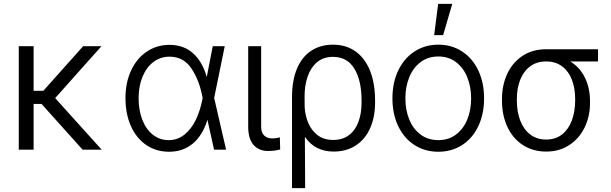

<svg xmlns="http://www.w3.org/2000/svg" viewBox="-20 -767 3132 984"><path d="M152.3 -301.8H202.1L406.2 -530.3H500L262.7 -264.2L501 0H403.3L192.9 -234.4H152.3V0H76.2V-530.3H152.3Z M623 -264.6Q623 -343.8 651.9 -405.8Q680.7 -467.8 732.2 -502.4Q783.7 -537.1 848.6 -537.1Q921.4 -537.1 969.2 -494.1Q1017.1 -451.2 1039.1 -374H1040L1070.3 -530.3H1131.8L1077.6 -265.1L1138.7 0H1077.1L1043 -153.3Q1019 -73.7 968.5 -31.5Q918 10.7 846.7 10.7Q779.8 10.7 729 -24.2Q678.2 -59.1 650.6 -121.6Q623 -184.1 623 -264.6ZM844.7 -48.8Q891.1 -48.8 926.8 -78.4Q962.4 -107.9 984.4 -154.8Q1006.3 -201.7 1016.6 -254.9L1018.6 -265.1L1016.6 -274.4Q1000.5 -357.9 960.2 -417.2Q919.9 -476.6 848.6 -476.6Q802.7 -476.6 766.8 -449.7Q731 -422.9 710.7 -374.3Q690.4 -325.7 690.4 -263.7Q690.4 -201.7 709.5 -152.8Q728.5 -104 763.7 -76.4Q798.8 -48.8 844.7 -48.8Z M1318.4 -530.3V-118.2Q1318.4 -86.4 1334.5 -72Q1350.6 -57.6 1375 -57.6Q1386.2 -57.6 1397.9 -59.6Q1409.7 -61.5 1414.1 -63.5L1416 -1Q1387.2 6.8 1353.5 6.8Q1307.1 6.8 1279.5 -24.2Q1252 -55.2 1252 -118.2V-530.3Z M1686.5 -538.1Q1754.4 -538.1 1803 -502.9Q1851.6 -467.8 1877 -403.1Q1902.3 -338.4 1902.3 -252V-241.2Q1902.3 -167.5 1877.2 -110.6Q1852.1 -53.7 1804 -22Q1755.9 9.8 1690.4 9.8Q1593.8 9.8 1542.5 -65.9L1543.9 197.3H1476.6V-269.5Q1476.6 -356 1502.4 -416.3Q1528.3 -476.6 1575.7 -507.3Q1623 -538.1 1686.5 -538.1ZM1541.5 -215.8Q1544.4 -173.3 1560.5 -135.5Q1576.7 -97.7 1608.4 -73.7Q1640.1 -49.8 1687.5 -49.8Q1736.3 -49.8 1768.8 -74.7Q1801.3 -99.6 1817.1 -142.8Q1833 -186 1833 -241.2V-252Q1833 -354.5 1796.1 -415Q1759.3 -475.6 1686.5 -475.6Q1637.2 -475.6 1604.5 -447.8Q1571.8 -419.9 1556.2 -373.5Q1540.5 -327.1 1541 -270.5Z M1991.2 -262.7Q1991.2 -343.3 2021 -405.8Q2050.8 -468.3 2104.5 -503.2Q2158.2 -538.1 2226.6 -538.1Q2294.9 -538.1 2348.4 -503.2Q2401.9 -468.3 2431.4 -405.8Q2460.9 -343.3 2460.9 -262.7Q2460.9 -182.6 2431.4 -120.4Q2401.9 -58.1 2348.4 -23.7Q2294.9 10.7 2226.6 10.7Q2157.7 10.7 2104.2 -23.7Q2050.8 -58.1 2021 -120.4Q1991.2 -182.6 1991.2 -262.7ZM2394.5 -262.7Q2394.5 -321.8 2374.8 -370.8Q2355 -419.9 2316.9 -448.7Q2278.8 -477.5 2226.6 -477.5Q2173.8 -477.5 2135.5 -448.7Q2097.2 -419.9 2077.4 -370.8Q2057.6 -321.8 2057.6 -262.7Q2057.6 -203.6 2077.4 -154.8Q2097.2 -106 2135.5 -77.4Q2173.8 -48.8 2226.6 -48.8Q2278.8 -48.8 2316.9 -77.4Q2355 -106 2374.8 -154.8Q2394.5 -203.6 2394.5 -262.7ZM2225.6 -747.1H2297.9L2251 -586.9H2205.1Z M2778.3 -514.6H3044.9V-452.1H2902.8Q2951.7 -421.9 2977.8 -368.9Q3003.9 -315.9 3003.9 -247.1V-239.3Q3003.9 -171.4 2976.6 -114.5Q2949.2 -57.6 2898.2 -23.9Q2847.2 9.8 2779.3 9.8Q2710.9 9.8 2659.4 -23.9Q2607.9 -57.6 2580.3 -116.9Q2552.7 -176.3 2552.7 -251V-259.8Q2552.7 -332 2580.3 -390.1Q2607.9 -448.2 2658.9 -481.4Q2710 -514.6 2778.3 -514.6ZM2779.3 -51.8Q2827.1 -51.8 2860.6 -78.1Q2894 -104.5 2910.9 -150.1Q2927.7 -195.8 2927.7 -252.9V-260.7Q2927.7 -314.9 2911.1 -358.2Q2894.5 -401.4 2861.1 -426.8Q2827.6 -452.1 2779.3 -452.1Q2730.5 -452.1 2696.8 -426.8Q2663.1 -401.4 2646 -357.9Q2628.9 -314.5 2628.9 -259.8V-251Q2628.9 -194.8 2646 -149.7Q2663.1 -104.5 2697 -78.1Q2731 -51.8 2779.3 -51.8Z"/></svg>

Font: Pretendard Std Light
Style: Regular
Weight: 300
Designer: Base glyphs from Inter by Rasmus Andersson; Hangeul glyphs from Noto Sans CJK(Source Han Sans) by Jang Soo-young and Kan
Foundry: Kil Hyung-jin
Version: Version 1.309